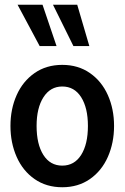

<svg xmlns="http://www.w3.org/2000/svg" viewBox="-20 -778 524 808"><path d="M24 -248Q24 -319 50 -377.5Q76 -436 125.5 -470.5Q175 -505 242 -505Q309 -505 358.5 -470.5Q408 -436 434 -377.5Q460 -319 460 -248Q460 -177 434 -118Q408 -59 358.5 -24.5Q309 10 242 10Q175 10 125.5 -24.5Q76 -59 50 -118Q24 -177 24 -248ZM350 -248Q350 -324 321.5 -369Q293 -414 242 -414Q192 -414 163 -369Q134 -324 134 -248Q134 -171 162.5 -126Q191 -81 242 -81Q293 -81 321.5 -126Q350 -171 350 -248ZM147 -584 54 -758H159L218 -584ZM289 -584 203 -758H305L356 -584Z"/></svg>

Font: Cabin Condensed SemiBold
Style: Regular
Weight: 600
Width: 3
Designer: Pablo Impallari
Foundry: Pablo Impallari. http://www.impallari.com Igino Marini. http://www.ikern.com
Version: Version 2.200